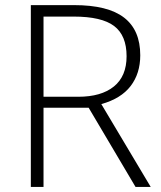

<svg xmlns="http://www.w3.org/2000/svg" viewBox="-20 -734 634 754"><path d="M150.9 -311V0H101.1V-713.9H271Q403.8 -713.9 467.3 -664.8Q530.8 -615.7 530.8 -517.1Q530.8 -445.3 492.9 -396Q455.1 -346.7 377.9 -325.2L571.8 0H512.2L328.1 -311ZM150.9 -354H287.1Q377.4 -354 427.2 -394.3Q477.1 -434.6 477.1 -513.2Q477.1 -594.7 428.2 -631.8Q379.4 -668.9 269 -668.9H150.9Z"/></svg>

Font: Zoram GWeb Light
Style: Regular
Weight: 300
Foundry: Ascender Corporation
Version: Version 1.000